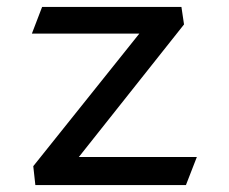

<svg xmlns="http://www.w3.org/2000/svg" viewBox="-20 -534 660 554"><path d="M101.5 -514 72 -437H382L76 -54.5L82 0H516.5L548 -81H207.5L511 -463.5L503.5 -514Z"/></svg>

Font: Monaspace Argon
Style: Regular
Weight: 400
Designer: Riley Cran & the Lettermatic Team
Foundry: Lettermatic
Version: Version 1.200 (Monaspace Argon)